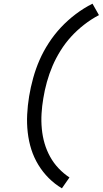

<svg xmlns="http://www.w3.org/2000/svg" viewBox="-20 -861 557 1042"><path d="M316 161Q277 138 244.5 105.5Q212 73 188 33.5Q164 -6 150 -50Q136 -94 130.5 -142.5Q125 -191 127.5 -240Q130 -289 138 -338Q146 -387 160 -437.5Q174 -488 194.5 -535Q215 -582 244.5 -627.5Q274 -673 310.5 -712Q347 -751 390.5 -784Q434 -817 482 -841L517 -779Q475 -757 436.5 -727Q398 -697 366 -662Q334 -627 308.5 -586Q283 -545 265 -503Q247 -461 234.5 -416Q222 -371 215 -327Q208 -286 205.5 -244.5Q203 -203 207 -161.5Q211 -120 222 -82.5Q233 -45 252 -10.5Q271 24 298 52.5Q325 81 357 102Z"/></svg>

Font: Iosevka Curly Oblique
Style: Regular
Weight: 400
Italic angle: -9°
Monospace: yes
Designer: Belleve Invis
Foundry: Belleve Invis
Version: Version 11.1.0; ttfautohint (v1.8.3)